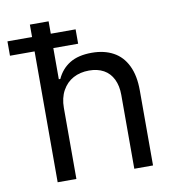

<svg xmlns="http://www.w3.org/2000/svg" viewBox="-123 -777 765 848"><g transform="rotate(-10 259.5 -353.5)"><path d="M151.4 0H67.4V-707H151.4V-447.3H158.2Q177.7 -490.2 215.8 -513.7Q253.9 -537.1 314.5 -537.1Q370.1 -537.1 410.6 -515.1Q451.2 -493.2 473.1 -448.2Q495.1 -403.3 495.1 -336.9V0H411.1V-331.1Q411.1 -372.1 396.5 -401.9Q381.8 -431.6 354.5 -446.8Q327.1 -461.9 289.1 -461.9Q249 -461.9 218.3 -445.3Q187.5 -428.7 169.4 -396Q151.4 -363.3 151.4 -318.4ZM-43 -651.4H262.7V-586.9H-43Z"/></g></svg>

Font: Pretendard JP Variable
Style: Regular
Weight: 400
Designer: Base glyphs from Inter by Rasmus Andersson; Hangul glyphs from Noto Sans CJK(Source Han Sans) by Jang Soo-young and Kang
Foundry: Kil Hyung-jin
Version: Version 1.307;Glyphs 3.2 (3192)